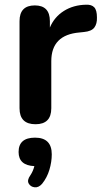

<svg xmlns="http://www.w3.org/2000/svg" viewBox="-20 -520 439 816"><path d="M131 8Q63 8 63 -60V-430Q63 -497 128 -497Q192 -497 192 -430V-403Q211 -448 251.5 -473.5Q292 -499 346 -500Q369 -501 380.5 -489Q392 -477 392 -446Q393 -419 381 -403Q369 -387 337 -384L318 -382Q198 -372 198 -260V-60Q198 8 131 8ZM159 261Q144 278 127 276Q110 274 102 260Q94 246 109 225Q121 207 126 186Q59 183 59 126Q59 65 129 65Q200 65 200 136Q200 168 190 201.5Q180 235 159 261Z"/></svg>

Font: Chiron GoRound TC SB
Style: Regular
Weight: 500
Designer: Ryoko NISHIZUKA 西塚涼子 (kana, bopomofo & ideographs); Paul D. Hunt (Latin, Greek & Cyrillic); Sandoll Communications 산돌커뮤니
Foundry: Adobe
Version: Version 1.000;hotconv 1.1.1;makeotfexe 2.6.0